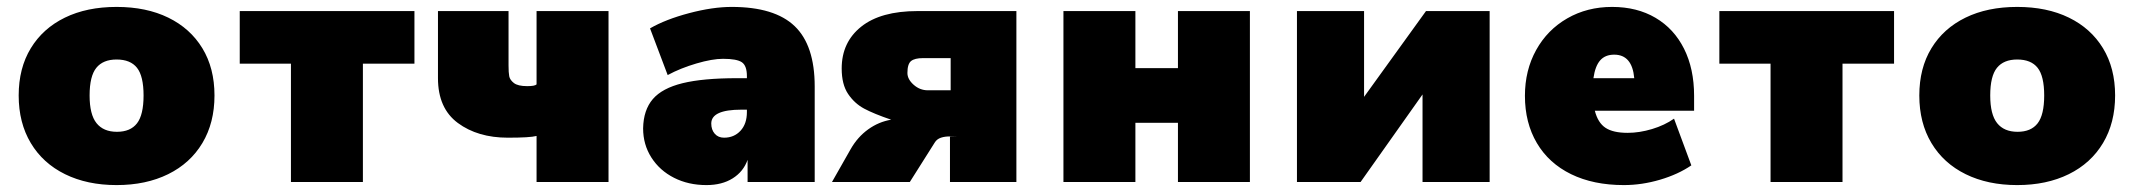

<svg xmlns="http://www.w3.org/2000/svg" viewBox="-20 -526 6168 555"><path d="M34 -250Q34 -329 69 -386.5Q104 -444 167.5 -475Q231 -506 317 -506Q403 -506 466.5 -475Q530 -444 565 -386.5Q600 -329 600 -250Q600 -171 565 -112.5Q530 -54 466 -22.5Q402 9 317 9Q232 9 168 -22.5Q104 -54 69 -112.5Q34 -171 34 -250ZM395 -250Q395 -306 376 -330Q357 -354 317 -354Q278 -354 258.5 -330Q239 -306 239 -250Q239 -195 259 -170Q279 -145 318 -145Q357 -145 376 -169.5Q395 -194 395 -250Z M821 -342H673V-494H1178V-342H1029V0H821Z M1531 -133Q1512 -128 1448 -128Q1361 -128 1303.5 -170.5Q1246 -213 1246 -300V-494H1450V-337Q1450 -316 1452 -305.5Q1454 -295 1465.5 -286Q1477 -277 1504 -277Q1526 -277 1531 -282V-494H1739V0H1531Z M2335 -276V0H2141V-64Q2129 -30 2098 -10.5Q2067 9 2022 9Q1970 9 1928.5 -12Q1887 -33 1863 -70.5Q1839 -108 1839 -155Q1840 -208 1867 -239.5Q1894 -271 1953 -285.5Q2012 -300 2111 -300H2139V-306Q2139 -336 2124.5 -346Q2110 -356 2070 -356Q2039 -356 1993 -342.5Q1947 -329 1910 -309L1859 -444Q1904 -470 1972 -488Q2040 -506 2095 -506Q2219 -506 2277 -450.5Q2335 -395 2335 -276ZM2139 -202V-209H2123Q2036 -209 2036 -169Q2036 -151 2046 -139.5Q2056 -128 2073 -128Q2102 -128 2120.5 -148Q2139 -168 2139 -202Z M2439 -95Q2459 -130 2489.5 -152Q2520 -174 2556 -180Q2506 -197 2478 -212Q2450 -227 2431.5 -254.5Q2413 -282 2413 -328Q2413 -404 2469.5 -449Q2526 -494 2632 -494H2918V0H2726V-131H2746Q2742 -131 2727 -131.5Q2712 -132 2700 -128Q2688 -124 2682 -114L2610 0H2385ZM2728 -265V-358H2648Q2624 -358 2613.5 -349.5Q2603 -341 2603 -315Q2603 -297 2621 -281Q2639 -265 2662 -265Z M3054 -494H3262V-329H3385V-494H3593V0H3385V-171H3262V0H3054Z M3729 -494H3923V-246L4102 -494H4286V0H4092V-253L3913 0H3729Z M4877 -206H4590Q4599 -171 4621 -156.5Q4643 -142 4685 -142Q4719 -142 4755.5 -153Q4792 -164 4819 -183L4869 -48Q4831 -22 4778.5 -6.5Q4726 9 4674 9Q4586 9 4521.5 -22.5Q4457 -54 4422.5 -112.5Q4388 -171 4388 -249Q4388 -323 4420.5 -381.5Q4453 -440 4510.5 -473Q4568 -506 4640 -506Q4712 -506 4765.5 -474.5Q4819 -443 4848 -385Q4877 -327 4877 -249ZM4586 -300H4704Q4698 -368 4646 -368Q4620 -368 4605.5 -351.5Q4591 -335 4586 -300Z M5098 -342H4950V-494H5455V-342H5306V0H5098Z M5528 -250Q5528 -329 5563 -386.5Q5598 -444 5661.5 -475Q5725 -506 5811 -506Q5897 -506 5960.5 -475Q6024 -444 6059 -386.5Q6094 -329 6094 -250Q6094 -171 6059 -112.5Q6024 -54 5960 -22.5Q5896 9 5811 9Q5726 9 5662 -22.5Q5598 -54 5563 -112.5Q5528 -171 5528 -250ZM5889 -250Q5889 -306 5870 -330Q5851 -354 5811 -354Q5772 -354 5752.5 -330Q5733 -306 5733 -250Q5733 -195 5753 -170Q5773 -145 5812 -145Q5851 -145 5870 -169.5Q5889 -194 5889 -250Z"/></svg>

Font: Nunito Sans Heavy
Style: Regular
Weight: 400
Designer: Vernon Adams
Foundry: Vernon Adams
Version: Version 2.500